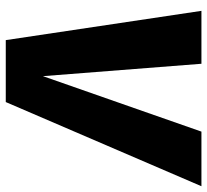

<svg xmlns="http://www.w3.org/2000/svg" viewBox="-104 -688 735 682"><g transform="rotate(-90 264.0 -347.5)"><path d="M566 0H378L334 -563L137 0H-57L242 -695H462Z"/></g></svg>

Font: Trujillo ExtraBold
Style: Italic
Weight: 800
Italic angle: -8°
Designer: Fira Sans original fonts by bBox Type GmbH, Carrois Corporate GbR, & Edenspiekermann AG / Changes by Cristiano Sobral
Foundry: Fira Sans original fonts by bBox Type GmbH, Carrois Corporate GbR, & Edenspiekermann AG / Changes by Cristiano Sobral
Version: Version 4.301;July 28, 2020;FontCreator 13.0.0.2655 64-bit